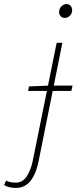

<svg xmlns="http://www.w3.org/2000/svg" viewBox="-118 -688 392 942"><path d="M20 -242 24 -264 118 -268H238L232 -242ZM-40 234Q-58 234 -72 230.5Q-86 227 -98 220L-88 198Q-77 204 -65 206Q-53 208 -40 208Q-8 208 12 179Q32 150 42 104L160 -478H188L72 100Q64 141 49.5 171Q35 201 13 217.5Q-9 234 -40 234ZM200 -600Q188 -600 180 -608Q172 -616 172 -628Q172 -646 183.5 -657Q195 -668 208 -668Q220 -668 228 -660Q236 -652 236 -638Q236 -622 225 -611Q214 -600 200 -600Z"/></svg>

Font: Source Sans 3
Style: Italic
Weight: 200
Italic angle: -11°
Designer: Paul D. Hunt
Foundry: Adobe
Version: Version 3.046;hotconv 1.0.118;makeotfexe 2.5.65603